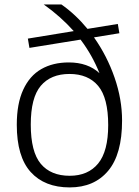

<svg xmlns="http://www.w3.org/2000/svg" viewBox="-20 -828 621 858"><path d="M525.5 -289Q525.5 -138.5 463.2 -64.5Q401 9.5 291.5 9.5Q179.5 9.5 117.2 -59.2Q55 -128 55 -270.5Q55 -365 83.8 -427.2Q112.5 -489.5 164.5 -519.2Q216.5 -549 287.5 -549Q372.5 -549 424.5 -501Q392.5 -581.5 340 -651L111.5 -614L104.5 -655.5L309.5 -689Q251 -754.5 175.5 -808H254.5Q318 -763.5 371 -699L506.5 -721L513.5 -679.5L400 -661Q458.5 -578 492 -481.2Q525.5 -384.5 525.5 -289ZM463.5 -269Q463.5 -390.5 418.8 -444Q374 -497.5 290.5 -497.5Q207 -497.5 162.2 -444.5Q117.5 -391.5 117.5 -271.5Q117.5 -149.5 162.2 -96Q207 -42.5 291.5 -42.5Q373.5 -42.5 418.5 -97.2Q463.5 -152 463.5 -269Z"/></svg>

Font: Encode Sans Semi Expanded Light
Style: Regular
Weight: 300
Width: 6
Designer: Multiple Designers
Foundry: Impallari Type
Version: Version 2.000